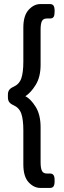

<svg xmlns="http://www.w3.org/2000/svg" viewBox="-20 -788 314 946"><path d="M95 22V-145Q95 -199 85 -228Q75 -257 46 -270Q32 -276 25.5 -285Q19 -294 19 -308V-322Q19 -336 25.5 -345Q32 -354 46 -360Q75 -373 85 -402Q95 -431 95 -485V-652Q95 -711 121 -739.5Q147 -768 179 -768H226Q238 -768 243.5 -760.5Q249 -753 249 -736V-729Q249 -712 244 -704.5Q239 -697 227 -697H212Q193 -697 186.5 -684Q180 -671 180 -643V-469Q180 -409 156 -370Q132 -331 105 -314Q131 -301 155.5 -262Q180 -223 180 -161V12Q180 40 186.5 53.5Q193 67 211 67H227Q238 67 243.5 74.5Q249 82 249 99V106Q249 123 243.5 130.5Q238 138 226 138H179Q147 138 121 110Q95 82 95 22Z"/></svg>

Font: Asap-Medium
Style: Regular
Weight: 500
Designer: Pablo Cosgaya
Foundry: Omnibus-Type
Version: Version 2.000; ttfautohint (v1.8)